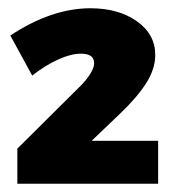

<svg xmlns="http://www.w3.org/2000/svg" viewBox="-20 -805 428 465"><path d="M208 -652Q208 -675 176 -675Q152 -675 121 -661Q90 -647 58 -622L5 -719Q105 -785 199 -785Q267 -785 311.5 -753.5Q356 -722 356 -672Q356 -638 334 -603.5Q312 -569 271 -530L202 -464H363V-360H22V-445L175 -597Q189 -611 198.5 -626Q208 -641 208 -652Z"/></svg>

Font: #9Slide03 Montserrat ExtraBold
Style: Regular
Weight: 800
Designer: Julieta Ulanovsky
Foundry: Julieta Ulanovsky
Version: Version 6.001